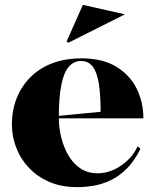

<svg xmlns="http://www.w3.org/2000/svg" viewBox="-20 -755 642 790"><path d="M314 -515Q402 -515 458.5 -480.5Q515 -446 542.5 -390Q570 -334 570 -268H219V-278L394 -295Q394 -362 387 -408.5Q380 -455 362.5 -479.5Q345 -504 313 -504Q284 -504 263.5 -481Q243 -458 232.5 -406.5Q222 -355 222 -270Q222 -230 232 -189.5Q242 -149 261.5 -115.5Q281 -82 311 -62Q341 -42 382 -42Q405 -42 429 -49.5Q453 -57 475 -71.5Q497 -86 515.5 -106Q534 -126 546 -153L558 -143Q533 -92 501 -60.5Q469 -29 433.5 -12.5Q398 4 363.5 9.5Q329 15 298 15Q232 15 182 -7Q132 -29 98 -65.5Q64 -102 46.5 -148Q29 -194 29 -242Q29 -305 50.5 -355.5Q72 -406 110 -442Q148 -478 200 -496.5Q252 -515 314 -515ZM261 -579 254 -584 321 -735 494 -696Z"/></svg>

Font: Kalnia Thin SemiBold
Style: Regular
Weight: 600
Version: Version 1.105